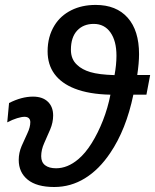

<svg xmlns="http://www.w3.org/2000/svg" viewBox="-20 -746 627 776"><path d="M519 -363.3Q489.7 -222.2 425.3 -127.4Q380.4 -60.5 323.2 -25.4Q266.1 9.8 199.2 9.8Q128.4 9.8 92 -19.8Q55.7 -49.3 55.7 -99.6Q55.7 -128.4 67.4 -155.8Q79.1 -183.1 90.8 -207.5Q102.5 -231.9 102.5 -252.4Q102.5 -262.2 96.7 -268.1Q90.8 -273.9 79.1 -273.9Q67.4 -273.9 49.1 -268.3Q30.8 -262.7 9.3 -251.5L16.6 -329.6Q67.4 -355.5 113.3 -355.5Q151.9 -355.5 173.3 -335Q194.8 -314.5 194.8 -279.3Q194.8 -251 182.9 -222.9Q170.9 -194.8 158.7 -167.7Q146.5 -140.6 146.5 -114.7Q146.5 -90.3 162.4 -78.1Q178.2 -65.9 206.5 -65.9Q252.9 -65.9 295.9 -102.1Q324.7 -126 350.3 -167Q376 -208 396 -259Q416 -310.1 426.3 -363.3Q338.9 -365.2 281.2 -388.2Q228 -409.2 200.2 -447Q172.4 -484.9 172.4 -538.6Q172.4 -598.6 200.7 -644Q225.1 -683.1 268.1 -704.6Q311 -726.1 366.7 -726.1Q450.2 -726.1 496.1 -674.3Q542 -622.6 542 -527.3Q542 -491.7 534.7 -442.9H586.9L571.8 -363.3ZM442.9 -442.4Q450.7 -484.4 450.7 -521Q450.7 -580.6 426.3 -615Q401.9 -649.4 358.9 -649.4Q316.9 -649.4 291.7 -622.3Q266.6 -595.2 266.6 -544.9Q266.6 -506.3 291.5 -483.9Q311 -464.8 345.2 -454.6Q379.4 -444.3 442.9 -442.4Z"/></svg>

Font: Arimo Medium
Style: Italic
Weight: 500
Italic angle: -12°
Designer: Steve Matteson
Foundry: Monotype Imaging Inc.
Version: Version 1.33